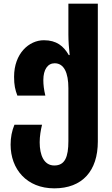

<svg xmlns="http://www.w3.org/2000/svg" viewBox="-20 -780 612 1050"><path d="M277 250C430 250 515 155 515 -6V-760H354V-591C354 -557 357 -512 361 -479H356C328 -528 289 -560 220 -560C139 -560 57 -488 57 -360C57 -314 63 -289 75 -257H228C220 -290 217 -317 217 -342C217 -400 241 -434 279 -434C330 -434 354 -382 354 -298V-9C354 79 335 125 277 125C220 125 197 68 197 -2C197 -35 203 -70 210 -98H59C45 -64 38 -29 38 11C38 145 126 250 277 250Z"/></svg>

Font: Noto Sans Georgian SemiCondensed ExtraBold
Style: Regular
Weight: 800
Width: 4
Designer: Monotype Design Team, Akaki Razmadze
Foundry: Google LLC
Version: Version 2.005